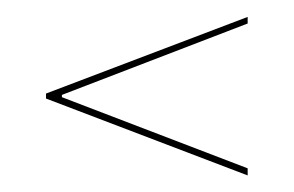

<svg xmlns="http://www.w3.org/2000/svg" viewBox="-20 -425 348 227"><path d="M272.8 -217.6 34.4 -308.5V-314.4L272.8 -405V-397.2L53.2 -312.8V-310.1L272.8 -226Z"/></svg>

Font: Moniqa Black
Style: Regular
Weight: 900
Designer: Rajesh Rajput
Foundry: Rajesh Rajput
Version: Version 1.000